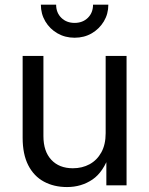

<svg xmlns="http://www.w3.org/2000/svg" viewBox="-20 -775 624 803"><path d="M260.3 7.3Q205.6 7.3 163.6 -15.4Q121.6 -38.1 98.1 -84Q74.7 -129.9 74.7 -198.7V-541H161.6V-205.6Q161.6 -142.1 194.6 -106.7Q227.5 -71.3 284.7 -71.3Q323.7 -71.3 354.7 -88.1Q385.7 -105 403.8 -137.7Q421.9 -170.4 421.9 -217.8V-541H509.3V0H424.8V-130.9H438.5Q413.1 -55.7 366.7 -24.2Q320.3 7.3 260.3 7.3ZM292 -617.2Q252.4 -617.2 220.5 -635.5Q188.5 -653.8 169.7 -685.3Q150.9 -716.8 150.9 -755.4H214.8Q214.8 -721.7 236.6 -700.4Q258.3 -679.2 292 -679.2Q325.7 -679.2 347.4 -700.4Q369.1 -721.7 369.1 -755.4H433.1Q433.1 -716.8 414.3 -685.5Q395.5 -654.3 363.8 -635.7Q332 -617.2 292 -617.2Z"/></svg>

Font: Inter 17pt
Style: Regular
Weight: 400
Version: Version 4.001;git-66647c0bb